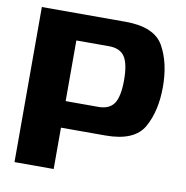

<svg xmlns="http://www.w3.org/2000/svg" viewBox="-77 -749 798 823"><g transform="rotate(10 322.0 -337.5)"><path d="M39.5 0H210V-180H403.5Q530 -180 570 -251.5Q610 -323 610 -427.5Q610 -532 570 -603.5Q530 -675 403.5 -675H39.5ZM210 -295.5V-559.5H352.5Q400.5 -559.5 420.8 -528.8Q441 -498 441 -427.5Q441 -356.5 420.8 -326Q400.5 -295.5 352.5 -295.5Z"/></g></svg>

Font: Anybody UltraCondensed Thin
Style: Bold
Weight: 700
Version: Version 1.111